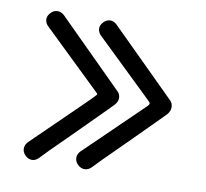

<svg xmlns="http://www.w3.org/2000/svg" viewBox="-63 -559 689 641"><g transform="rotate(10 282.0 -239.0)"><path d="M262 13Q250 13 239.5 3Q229 -7 229 -20Q229 -32 238 -42L267 -70Q295 -97 332 -133Q369 -169 398.5 -197.5Q428 -226 432.5 -230.5Q437 -235 438 -237.5Q439 -240 439 -241Q439 -243 433 -249L238 -437Q229 -447 229 -459Q229 -470 239 -480.5Q249 -491 262 -491Q273 -491 283 -482L505 -262Q513 -254 513 -240Q513 -228 503 -216Q495 -208 462 -174.5Q429 -141 387.5 -100Q346 -59 315 -28L284 4Q274 13 262 13ZM84 13Q72 13 61.5 3Q51 -7 51 -20Q51 -32 60 -42L220 -198Q260 -237 261 -240Q261 -243 255 -248L59 -437Q50 -447 50 -459Q50 -470 60 -480.5Q70 -491 83 -491Q95 -491 105 -482L326 -262Q335 -254 335 -240Q335 -228 324 -216Q316 -208 283 -174.5Q250 -141 208.5 -100Q167 -59 136 -28L105 4Q95 13 84 13Z"/></g></svg>

Font: Gardens CM
Style: Regular
Weight: 400
Designer: Created by: Aleksander Shevchuk, 2010. Modifed by: Daren Olsen, 2020.
Foundry: High-Logic / FontCreator v.13.0.0 build 2663 (64-bit)
Version: Version 3.003 Ukrainian, initial release